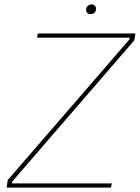

<svg xmlns="http://www.w3.org/2000/svg" viewBox="-20 -852 635 872"><path d="M15 -34 567 -672 569 -681H148L152 -700H595L590 -669L36 -28L34 -19H488L484 0H10ZM371 -808Q371 -818 378.5 -825Q386 -832 396 -832Q405 -832 410.5 -826.5Q416 -821 416 -812Q416 -802 409.5 -795Q403 -788 391 -788Q381 -788 376 -793.5Q371 -799 371 -808Z"/></svg>

Font: Fixel Italic Variable 20240409 Display Thin
Style: Italic
Weight: 100
Italic angle: -10°
Designer: AlfaBravo + MacPaw
Foundry: Kyrylo Tkachov, Marchela Mozhyna, Serhii Makarenko, Maria Weinstein, Zakhar Kryvoshyya
Version: Version 1.211;Glyphs 3.2 (3225)